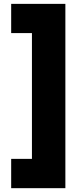

<svg xmlns="http://www.w3.org/2000/svg" viewBox="-20 -796 438 998"><path d="M38.1 182.1V29.8H146V-624H38.1V-775.9H319.8V182.1Z"/></svg>

Font: Sora ExtraBold
Style: Regular
Weight: 800
Designer: Jonathan Barnbrook, Julián Moncada
Foundry: Barnbrook Fonts
Version: Version 2.000